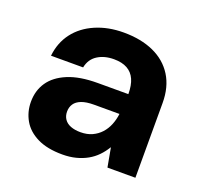

<svg xmlns="http://www.w3.org/2000/svg" viewBox="-97 -616 767 736"><g transform="rotate(20 286.0 -248.0)"><path d="M227 12Q165 12 124.5 -8Q84 -28 64.5 -62Q45 -96 45 -137Q45 -183 68.5 -217.5Q92 -252 140 -272Q188 -292 261 -292H386Q386 -328 375.5 -351.5Q365 -375 343.5 -387Q322 -399 289 -399Q250 -399 222.5 -381.5Q195 -364 188 -329H57Q63 -384 93.5 -424Q124 -464 175 -486Q226 -508 289 -508Q360 -508 412 -484.5Q464 -461 492.5 -415.5Q521 -370 521 -305V0H407L393 -77H392Q380 -57 364 -40.5Q348 -24 327.5 -12.5Q307 -1 282 5.5Q257 12 227 12ZM263 -92Q290 -92 310.5 -101.5Q331 -111 345.5 -127Q360 -143 368.5 -164Q377 -185 380 -209H276Q245 -209 225.5 -201.5Q206 -194 197 -180.5Q188 -167 188 -149Q188 -131 197 -118Q206 -105 223 -98.5Q240 -92 263 -92Z"/></g></svg>

Font: DM Sans 28pt
Style: Bold
Weight: 700
Version: Version 4.004;gftools[0.9.30]